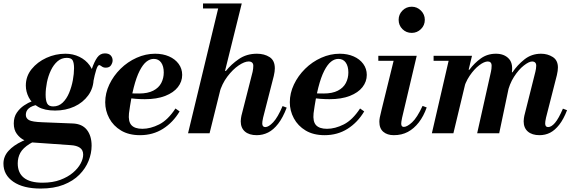

<svg xmlns="http://www.w3.org/2000/svg" viewBox="-78 -774 3313 1115"><path d="M158 321Q57 321 -0.5 281.5Q-58 242 -58 176Q-58 135 -29 102.5Q0 70 51.5 46Q103 22 172 5L203 16Q133 37 94 61.5Q55 86 40 113.5Q25 141 25 175Q25 230 61 258.5Q97 287 169 287Q228 287 272 270.5Q316 254 345.5 229Q375 204 390 176Q405 148 405 124Q405 97 386 84Q367 71 334 69L106 53Q87 52 62.5 40Q38 28 20 4Q2 -20 2 -57Q2 -94 19.5 -119.5Q37 -145 61.5 -161.5Q86 -178 109 -186.5Q132 -195 143 -197L141 -166Q72 -153 72 -107Q72 -87 90.5 -76.5Q109 -66 170 -64L344 -57Q399 -55 426.5 -20Q454 15 454 72Q454 116 436.5 160Q419 204 383 240.5Q347 277 291 299Q235 321 158 321ZM242 -132Q181 -132 143.5 -153.5Q106 -175 89 -208.5Q72 -242 72 -277Q72 -331 105.5 -372.5Q139 -414 191.5 -438Q244 -462 302 -462Q346 -462 383 -444Q420 -426 443 -394Q466 -362 466 -322Q466 -264 435 -221Q404 -178 353.5 -155Q303 -132 242 -132ZM231 -156Q263 -156 286 -178Q309 -200 323.5 -235Q338 -270 345 -308Q352 -346 352 -378Q352 -407 344.5 -422.5Q337 -438 310 -438Q279 -438 256 -418Q233 -398 217.5 -365.5Q202 -333 194.5 -295.5Q187 -258 187 -224Q187 -190 196 -173Q205 -156 231 -156ZM461 -286 450 -373H455Q470 -417 487 -440.5Q504 -464 531 -464Q554 -464 565 -452Q576 -440 576 -423Q576 -410 567 -395.5Q558 -381 536 -381Q525 -381 518 -385Q511 -389 506.5 -392.5Q502 -396 498 -396Q490 -396 481.5 -371Q473 -346 461 -286Z M735 11Q670 11 625 -16Q580 -43 556.5 -87Q533 -131 533 -180Q533 -233 557 -283.5Q581 -334 622 -374.5Q663 -415 715.5 -438.5Q768 -462 823 -462Q868 -462 903.5 -446.5Q939 -431 959.5 -403Q980 -375 980 -339Q980 -300 955 -268Q930 -236 881.5 -217Q833 -198 763 -198Q739 -198 711 -200Q683 -202 661 -205Q639 -208 633 -209L638 -241Q655 -234 675.5 -232.5Q696 -231 730 -231Q780 -231 812 -247.5Q844 -264 858.5 -292Q873 -320 873 -353Q873 -389 858 -410.5Q843 -432 815 -432Q793 -432 772.5 -416Q752 -400 733 -363Q714 -326 698.5 -265.5Q683 -205 671 -116Q666 -68 685.5 -47Q705 -26 749 -26Q796 -26 846.5 -51.5Q897 -77 941 -144L965 -127Q927 -63 868.5 -26Q810 11 735 11Z M1014 0 1196 -754H1326L1139 0ZM1413 11Q1369 11 1344.5 -10Q1320 -31 1320 -70Q1320 -80 1321.5 -87.5Q1323 -95 1324 -102L1389 -357Q1391 -365 1392 -375Q1393 -385 1393 -392Q1393 -404 1386 -410.5Q1379 -417 1366 -417Q1342 -417 1308 -394Q1274 -371 1242.5 -329.5Q1211 -288 1195 -232L1227 -362H1234Q1264 -400 1309 -431Q1354 -462 1414 -462Q1457 -462 1487.5 -442.5Q1518 -423 1518 -377Q1518 -359 1512 -333L1450 -91Q1447 -78 1446 -70Q1445 -62 1445 -57Q1445 -36 1463 -36Q1482 -36 1508.5 -64Q1535 -92 1563 -158L1587 -149Q1565 -91 1537.5 -55.5Q1510 -20 1479 -4.5Q1448 11 1413 11ZM1101 -725V-754H1314V-725Z M1807 11Q1742 11 1697 -16Q1652 -43 1628.5 -87Q1605 -131 1605 -180Q1605 -233 1629 -283.5Q1653 -334 1694 -374.5Q1735 -415 1787.5 -438.5Q1840 -462 1895 -462Q1940 -462 1975.5 -446.5Q2011 -431 2031.5 -403Q2052 -375 2052 -339Q2052 -300 2027 -268Q2002 -236 1953.5 -217Q1905 -198 1835 -198Q1811 -198 1783 -200Q1755 -202 1733 -205Q1711 -208 1705 -209L1710 -241Q1727 -234 1747.5 -232.5Q1768 -231 1802 -231Q1852 -231 1884 -247.5Q1916 -264 1930.5 -292Q1945 -320 1945 -353Q1945 -389 1930 -410.5Q1915 -432 1887 -432Q1865 -432 1844.5 -416Q1824 -400 1805 -363Q1786 -326 1770.5 -265.5Q1755 -205 1743 -116Q1738 -68 1757.5 -47Q1777 -26 1821 -26Q1868 -26 1918.5 -51.5Q1969 -77 2013 -144L2037 -127Q1999 -63 1940.5 -26Q1882 11 1807 11Z M2209 11Q2171 11 2148 -8.5Q2125 -28 2125 -67Q2125 -78 2127.5 -91.5Q2130 -105 2138 -137L2215 -450H2342L2257 -90Q2254 -76 2253 -68Q2252 -60 2252 -56Q2252 -37 2267 -37Q2286 -37 2315 -63.5Q2344 -90 2376 -159L2400 -150Q2382 -99 2354 -63Q2326 -27 2290.5 -8Q2255 11 2209 11ZM2119 -421V-450H2297V-421ZM2313 -583Q2281 -583 2259 -605Q2237 -627 2237 -659Q2237 -690 2259 -712.5Q2281 -735 2313 -735Q2344 -735 2366.5 -712.5Q2389 -690 2389 -659Q2389 -627 2366.5 -605Q2344 -583 2313 -583Z M3055 11Q3012 11 2987.5 -10Q2963 -31 2963 -70Q2963 -80 2964.5 -87.5Q2966 -95 2967 -102L3031 -357Q3033 -364 3034.5 -374.5Q3036 -385 3036 -392Q3036 -405 3029.5 -411Q3023 -417 3013 -417Q2994 -417 2964 -393.5Q2934 -370 2907 -328Q2880 -286 2868 -230L2891 -354H2898Q2926 -396 2967.5 -429Q3009 -462 3064 -462Q3102 -462 3132 -443Q3162 -424 3162 -382Q3162 -364 3156 -338L3093 -91Q3090 -78 3089 -70Q3088 -62 3088 -57Q3088 -36 3105 -36Q3124 -36 3145 -60.5Q3166 -85 3191 -143L3215 -134Q3195 -82 3170 -50Q3145 -18 3117 -3.5Q3089 11 3055 11ZM2430 0 2534 -450H2663L2555 0ZM2693 0 2773 -357Q2775 -364 2776 -374.5Q2777 -385 2777 -392Q2777 -405 2771 -411Q2765 -417 2755 -417Q2734 -417 2705 -395Q2676 -373 2649.5 -334Q2623 -295 2610 -243L2641 -369H2648Q2676 -407 2714 -434.5Q2752 -462 2802 -462Q2851 -462 2878 -432Q2905 -402 2892 -338L2821 0ZM2440 -421V-450H2651V-421Z"/></svg>

Font: Libre Bodoni SemiBold
Style: Italic
Weight: 600
Italic angle: -13°
Version: Version 2.003